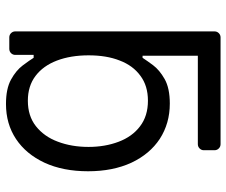

<svg xmlns="http://www.w3.org/2000/svg" viewBox="-79 -688 779 661"><g transform="rotate(90 310.5 -357.5)"><path d="M253.9 -6Q222.7 -23.1 205.3 -46.2Q186.8 -71 179 -83.8H169V-20.6Q169 -12.1 163 -6Q157 0 148.1 0H108.7Q100.1 0 94.1 -6Q88.1 -12.1 88.1 -20.6V-706.3Q88.1 -715.2 94.1 -721.2Q100.1 -727.3 108.7 -727.3H476.2Q485.1 -727.3 491.1 -721.2Q497.2 -715.2 497.2 -706.3V-669.7Q497.2 -661.2 491.1 -655.2Q485.1 -649.1 476.2 -649.1H171.9V-458.8H179Q190.7 -476.6 204.5 -495Q220.9 -517 252.1 -534.8Q283.7 -552.6 336.6 -552.6Q404.8 -552.6 458.1 -518.1Q510.3 -483.7 540.1 -420.5Q569.6 -356.5 569.6 -271.3Q569.6 -185 540.1 -121.1Q510.3 -57.5 458.5 -23.1Q406.6 11.4 338.1 11.4Q285.2 11.4 253.9 -6ZM188.6 -163.7Q206.7 -116.5 241.5 -90.2Q276.3 -63.9 326.7 -63.9Q379.3 -63.9 414.4 -91.6Q450.3 -120 467.7 -166.9Q485.8 -214.5 485.8 -272.7Q485.8 -329.5 468 -376.4Q450.3 -423.3 415.1 -449.9Q379.6 -477.3 326.7 -477.3Q275.2 -477.3 240.8 -451.3Q205.6 -425.8 188.2 -379.6Q170.5 -334.9 170.5 -272.7Q170.5 -211.3 188.6 -163.7Z"/></g></svg>

Font: DeltaSans
Style: Regular
Weight: 400
Designer: Rasmus Andersson
Foundry: rsms
Version: Version 3.012